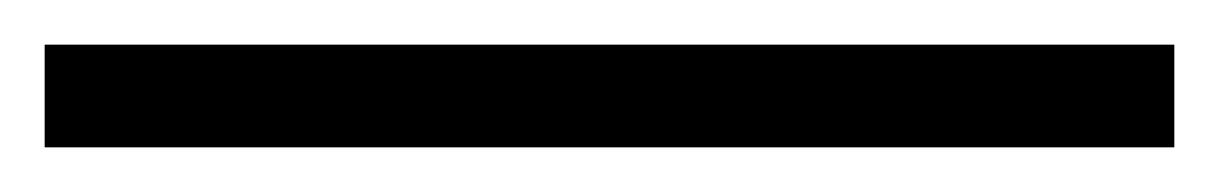

<svg xmlns="http://www.w3.org/2000/svg" viewBox="-23 -826 546 86"><path d="M503 -760H-3V-806H503Z"/></svg>

Font: Noto Sans Arabic Light
Style: Regular
Weight: 300
Designer: Monotype Design Team, Nadine Chahine, Nizar Qandah and Khaled Hosny
Foundry: Monotype Imaging Inc.
Version: Version 2.012; ttfautohint (v1.8.4.7-5d5b)